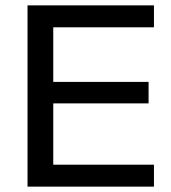

<svg xmlns="http://www.w3.org/2000/svg" viewBox="-20 -695 635 715"><path d="M553.3 0H82.5V-675H553.3V-593.3H178.3V-390H533.3V-310H178.3V-81.7H553.3Z"/></svg>

Font: Funnel Display Light
Style: Regular
Weight: 400
Version: Version 1.000